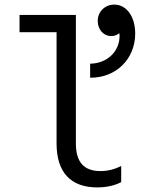

<svg xmlns="http://www.w3.org/2000/svg" viewBox="-20 -805 640 835"><path d="M310 -181V-740H65V-665H226V-181C226 -56 287 10 403 10C443 10 479 2 507 -13V-83C477 -68 447 -61 417 -61C345 -61 310 -100 310 -181ZM372 -528V-467C484 -466 568 -548 568 -659C568 -732 531 -785 477 -785C437 -785 405 -755 405 -714C405 -677 430 -648 464 -648C477 -648 490 -653 499 -661C499 -657 500 -653 500 -649C500 -581 446 -529 372 -528Z"/></svg>

Font: CommitMono
Style: 400Regular
Weight: 400
Monospace: yes
Designer: Eigil Nikolajsen
Foundry: Eigil Nikolajsen
Version: Version 1.143